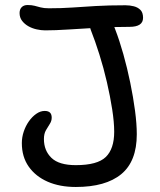

<svg xmlns="http://www.w3.org/2000/svg" viewBox="-20 -733 637 765"><path d="M282 12Q218 12 170 -9Q122 -30 94.5 -69Q67 -108 67 -163Q67 -186 74.5 -208.5Q82 -231 95 -249.5Q108 -268 124.5 -279.5Q141 -291 158 -291Q172 -291 179 -284.5Q186 -278 186 -264Q186 -251 178.5 -239.5Q171 -228 163 -214Q155 -200 155 -179Q155 -133 185 -104Q215 -75 282 -75Q368 -75 401.5 -107.5Q435 -140 435 -208Q435 -246 427 -297.5Q419 -349 406 -405.5Q393 -462 376 -516Q359 -570 342 -613Q333 -637 337 -656.5Q341 -676 361 -676Q393 -676 410.5 -663Q428 -650 439 -616Q456 -572 471.5 -517Q487 -462 499 -403.5Q511 -345 518 -292Q525 -239 525 -198Q525 -90 463 -39Q401 12 282 12ZM160 -612Q144 -612 126 -616Q108 -620 93 -628.5Q78 -637 68 -650Q58 -663 58 -681Q58 -696 66.5 -704.5Q75 -713 90 -713Q106 -713 117.5 -710Q129 -707 142 -703.5Q155 -700 175 -700Q225 -700 268 -703Q311 -706 361.5 -709Q412 -712 480 -712Q497 -712 513 -708Q529 -704 539.5 -693.5Q550 -683 550 -662Q550 -626 496 -626Q431 -626 369 -622.5Q307 -619 253.5 -615.5Q200 -612 160 -612Z"/></svg>

Font: Shantell Sans
Style: Regular
Weight: 400
Designer: Stephen Nixon, Anya Danilova, Shantell Martin
Foundry: Arrow Type
Version: Version 1.008;[ac192a2d6]